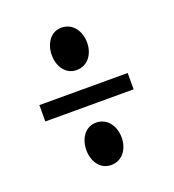

<svg xmlns="http://www.w3.org/2000/svg" viewBox="-100 -670 601 662"><g transform="rotate(-20 201.0 -339.0)"><path d="M197.5 -435.5C240.5 -435.5 263.5 -473 263.5 -512.5C263.5 -555 238.5 -591 197.5 -591C157.5 -591 134 -555 134 -512.5C134 -473 156.5 -435.5 197.5 -435.5ZM35 -306H359V-366H35ZM197.5 -87C240.5 -87 263.5 -124.5 263.5 -164C263.5 -206.5 238.5 -242.5 197.5 -242.5C157.5 -242.5 134 -206.5 134 -164C134 -124.5 156.5 -87 197.5 -87Z"/></g></svg>

Font: Libre Caslon Condensed SemiBold
Style: Regular
Weight: 600
Designer: Pablo Impallari, Rodrigo Fuenzalida, Katja Schimmel, Ertekin Erdin
Foundry: Pablo Impallari, Rodrigo Fuenzalida
Version: Version 2.000;gftools[0.9.33]